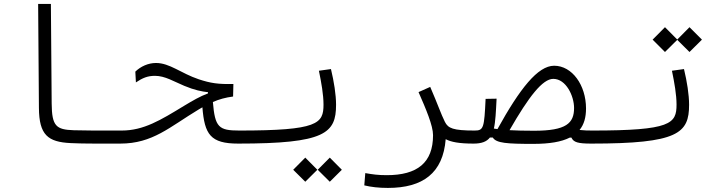

<svg xmlns="http://www.w3.org/2000/svg" viewBox="-20 -713 3556 956"><path d="M580.1 2C597.7 2 606.4 -9.3 606.4 -33.7C606.4 -53.7 598.1 -63 585.9 -63C567.9 -63 551.3 -63 535.2 -63C459.5 -63 401.9 -63 347.7 -64.5C259.3 -67.4 238.3 -85 237.3 -197.3L233.4 -693.4H169.9L173.8 -175.3C174.8 -41 218.3 -5.9 332 -0.5C391.6 2.4 458.5 2 530.3 2C546.9 2 563.5 2 580.1 2Z M1166 2C1189.5 2 1205.1 -5.9 1205.1 -36.1C1205.1 -57.6 1196.3 -63 1171.9 -63C1069.3 -63 1050.3 -78.6 1040 -205.1C1071.3 -218.8 1103 -227.5 1140.6 -232.4L1142.1 -294.9C1066.9 -293 1028.3 -298.8 969.2 -318.4C880.9 -348.1 825.2 -399.4 756.8 -399.4C717.8 -399.4 680.7 -382.3 653.8 -356.4L656.7 -302.7C690.4 -325.2 715.3 -335.4 751.5 -335.4C801.8 -335.4 845.7 -307.1 897.5 -285.6C948.7 -264.2 984.9 -257.3 1015.6 -253.9V-248C975.1 -232.9 940.4 -212.4 895.5 -185.5C779.3 -114.7 695.3 -63 585.9 -63C564 -63 551.8 -52.7 551.8 -31.2C551.8 -7.3 563 2 578.6 2C740.7 2 824.2 -80.6 970.2 -168.5C976.1 -171.9 981.9 -175.3 987.8 -178.7C998.5 -43.5 1027.8 2 1166 2Z M1166 2C1598.6 2 1653.3 -49.3 1653.3 -191.4C1653.3 -241.2 1643.1 -306.2 1627.9 -369.1L1567.9 -360.8C1580.1 -301.8 1590.8 -241.2 1590.8 -192.4C1590.8 -97.2 1563 -63 1171.9 -63C1161.1 -63 1153.3 -53.7 1153.3 -33.7C1153.3 -9.8 1156.7 2 1166 2ZM1500 191.9 1560.1 132.3 1500 71.8 1439.9 132.3ZM1622.1 191.9 1682.1 132.3 1622.1 71.8 1562 132.3Z M2199.2 -20C2226.1 -5.9 2265.6 2 2337.9 2C2361.3 2 2377 -5.9 2377 -33.2C2377 -56.2 2368.2 -63 2343.8 -63C2235.4 -63 2211.4 -74.2 2195.3 -106C2175.8 -145 2159.7 -193.8 2122.1 -280.3L2064 -254.4C2101.1 -169.9 2136.2 -87.4 2136.2 -40C2136.2 97.2 2058.1 159.2 1905.8 159.2C1861.8 159.2 1835.4 155.3 1798.8 148.9L1793.9 210C1827.6 218.3 1866.2 222.7 1911.6 222.7C2085.9 222.7 2186 148.4 2199.2 -20Z M2924.3 2C2954.1 2 2963.9 -9.8 2963.9 -33.7C2963.9 -55.2 2956.1 -63 2929.7 -63C2905.8 -63 2887.7 -63.5 2865.7 -65.9C2888.2 -93.3 2897.9 -128.9 2897.9 -172.9C2897.9 -289.1 2828.6 -385.7 2739.3 -385.7C2657.7 -385.7 2568.4 -271.5 2457 -70.3C2450.7 -70.8 2444.3 -71.8 2439 -72.8C2447.3 -107.9 2449.2 -157.2 2452.6 -221.7L2397.9 -220.7C2391.1 -76.7 2388.2 -63 2343.8 -63L2337.9 2C2378.4 2 2403.3 -7.8 2419.4 -28.3H2433.6C2450.7 0 2504.4 3.4 2635.7 3.4C2716.3 3.4 2775.4 -6.8 2816.9 -27.8H2825.2C2835.9 -4.4 2857.9 2 2924.3 2ZM2517.1 -64.9C2613.3 -232.4 2681.6 -320.3 2734.9 -320.3C2798.3 -320.3 2838.4 -235.4 2838.4 -175.3C2838.4 -99.6 2799.8 -62 2639.6 -62C2589.4 -62 2549.8 -63 2517.1 -64.9Z M2923.8 2C3356.4 2 3411.1 -49.3 3411.1 -191.4C3411.1 -241.2 3400.9 -306.2 3385.7 -369.1L3325.7 -360.8C3337.9 -301.8 3348.6 -241.2 3348.6 -192.4C3348.6 -97.2 3320.8 -63 2929.7 -63C2918.9 -63 2911.1 -53.7 2911.1 -33.7C2911.1 -9.8 2914.6 2 2923.8 2ZM3413.1 -454.1 3475.1 -515.6 3413.1 -577.6 3352.1 -516.1 3291 -577.6 3229.5 -515.6 3291 -454.1 3352.1 -514.6Z"/></svg>

Font: Cascadia Code Light
Style: Regular
Weight: 300
Monospace: yes
Designer: Aaron Bell
Foundry: Saja Typeworks
Version: Version 2404.023